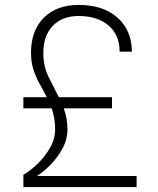

<svg xmlns="http://www.w3.org/2000/svg" viewBox="-20 -760 640 780"><path d="M75 0V-50Q103 -66 132.5 -94.5Q162 -123 183 -159Q204 -195 204 -235Q204 -260 200 -281Q196 -302 190 -320H75V-365H170Q156 -393 141 -419.5Q126 -446 116 -476.5Q106 -507 106 -546Q106 -636 158 -688Q210 -740 300 -740Q398 -740 456.5 -689Q515 -638 516 -550H466Q466 -618 421 -656.5Q376 -695 299 -695Q233 -695 194.5 -655Q156 -615 156 -545Q156 -490 177 -448.5Q198 -407 219 -365H435V-320H239Q246 -301 250 -280Q254 -259 254 -235Q254 -194 234 -157Q214 -120 185.5 -91Q157 -62 130 -45H535V0Z"/></svg>

Font: JetBrains Mono NL Thin
Style: Regular
Weight: 100
Monospace: yes
Designer: Philipp Nurullin, Konstantin Bulenkov
Foundry: JetBrains
Version: Version 2.305; ttfautohint (v1.8.4.7-5d5b)